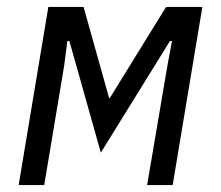

<svg xmlns="http://www.w3.org/2000/svg" viewBox="-20 -536 640 556"><path d="M120 -516H222L296 -252H298L461 -516H566L480 0H406L465 -347L478 -417H472L272 -94L181 -417H175L166 -347L108 0H34Z"/></svg>

Font: IBM Plex Mono
Style: Italic
Weight: 400
Italic angle: -9°
Monospace: yes
Designer: Mike Abbink, Paul van der Laan, Pieter van Rosmalen
Foundry: Bold Monday
Version: Version 2.3